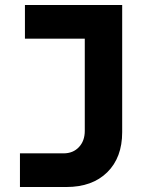

<svg xmlns="http://www.w3.org/2000/svg" viewBox="-20 -570 640 770"><path d="M60 180V45H235Q273 45 296.5 20Q320 -5 320 -45V-415H80V-550H470V-40Q470 62 410 121Q350 180 246 180Z"/></svg>

Font: NKDuy Mono ExtraBold
Style: Regular
Weight: 800
Monospace: yes
Designer: NKDuy
Foundry: NKDuy
Version: Version 2.251; ttfautohint (v1.8.4.7-5d5b)